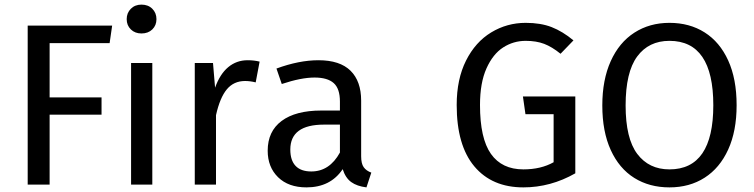

<svg xmlns="http://www.w3.org/2000/svg" viewBox="-20 -800 3267 832"><path d="M100 -689H466L455 -613H195V-378H420V-303H195V0H100Z M640 0H548V-527H640ZM658 -717Q658 -690 640 -672.5Q622 -655 593 -655Q565 -655 547 -672.5Q529 -690 529 -717Q529 -744 547 -762Q565 -780 593 -780Q622 -780 640 -762Q658 -744 658 -717Z M1105 -533 1088 -443Q1064 -449 1042 -449Q993 -449 963 -413Q933 -377 916 -301V0H824V-527H903L912 -420Q933 -479 969 -509Q1005 -539 1053 -539Q1081 -539 1105 -533Z M1589 -52 1568 12Q1527 7 1502 -11Q1477 -29 1465 -67Q1412 12 1308 12Q1230 12 1185 -32Q1140 -76 1140 -147Q1140 -231 1200.5 -276Q1261 -321 1372 -321H1453V-360Q1453 -416 1426 -440Q1399 -464 1343 -464Q1285 -464 1201 -436L1178 -503Q1276 -539 1360 -539Q1453 -539 1499 -493.5Q1545 -448 1545 -364V-123Q1545 -91 1556 -75.5Q1567 -60 1589 -52ZM1453 -139V-260H1384Q1238 -260 1238 -152Q1238 -105 1261 -81Q1284 -57 1329 -57Q1408 -57 1453 -139Z M2465 -625 2409 -567Q2372 -597 2338 -610Q2304 -623 2258 -623Q2205 -623 2160.5 -594.5Q2116 -566 2088 -503.5Q2060 -441 2060 -345Q2060 -200 2107.5 -133Q2155 -66 2248 -66Q2324 -66 2379 -97V-305H2257L2246 -382H2473V-49Q2366 12 2248 12Q2112 12 2035.5 -79Q1959 -170 1959 -345Q1959 -457 1999.5 -537.5Q2040 -618 2108.5 -659.5Q2177 -701 2258 -701Q2323 -701 2370.5 -682.5Q2418 -664 2465 -625Z M3172 -344Q3172 -232 3135.5 -152Q3099 -72 3033.5 -30Q2968 12 2881 12Q2794 12 2728.5 -29Q2663 -70 2626.5 -150Q2590 -230 2590 -343Q2590 -454 2626.5 -535Q2663 -616 2729 -658.5Q2795 -701 2881 -701Q2968 -701 3033.5 -659.5Q3099 -618 3135.5 -538Q3172 -458 3172 -344ZM2691 -343Q2691 -200 2741.5 -133Q2792 -66 2881 -66Q3071 -66 3071 -344Q3071 -623 2881 -623Q2791 -623 2741 -555Q2691 -487 2691 -343Z"/></svg>

Font: Fira GO
Style: Regular
Weight: 400
Designer: Carrois Corporate
Foundry: Carrois Corporate GbR
Version: Version 0.300